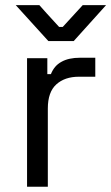

<svg xmlns="http://www.w3.org/2000/svg" viewBox="-20 -711 424 731"><path d="M83 0Q83 -122.1 83 -489.3Q102.5 -489.3 160.2 -489.3Q160.2 -473.6 160.2 -428.7Q163.1 -428.7 173.8 -428.7Q186.5 -460.9 213.9 -475.6Q241.2 -491.2 285.2 -491.2Q304.7 -491.2 342.8 -491.2Q342.8 -472.7 342.8 -418.9Q327.1 -418.9 280.3 -418.9Q226.6 -418.9 194.3 -389.6Q162.1 -360.4 162.1 -297.9Q162.1 -198.2 162.1 0Q142.6 0 83 0ZM164.1 -554.7Q132.8 -588.9 40 -691.4Q62.5 -691.4 129.9 -691.4Q148.4 -669.9 205.1 -608.4Q209 -608.4 218.8 -608.4Q238.3 -628.9 294.9 -691.4Q317.4 -691.4 383.8 -691.4Q353.5 -657.2 260.7 -554.7Q236.3 -554.7 164.1 -554.7Z"/></svg>

Font: Kadena Space Grotesk
Style: Regular
Weight: 400
Designer: Florian Karsten
Version: Version 2.000